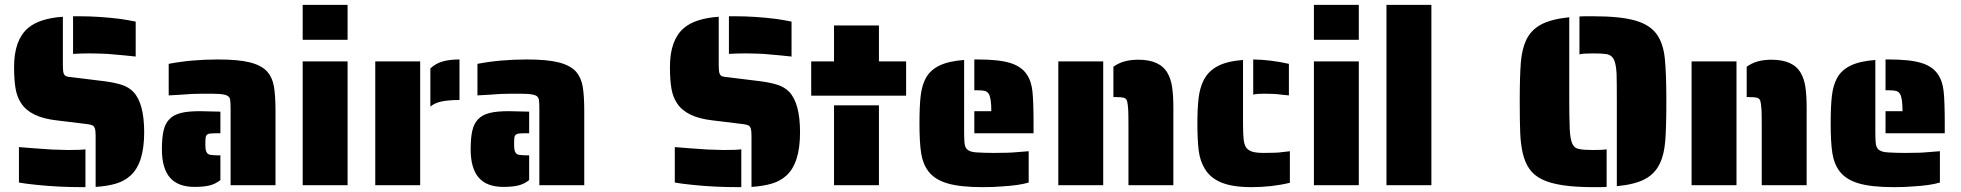

<svg xmlns="http://www.w3.org/2000/svg" viewBox="-20 -763 8077 791"><path d="M423 -541Q377 -543 349 -543Q313 -543 281 -541V-696H306Q388 -696 476 -685Q504 -681 539 -674V-530Q506 -534 423 -541ZM374 -203Q374 -224 371 -233.5Q368 -243 361 -246.5Q354 -250 337 -252L214 -267Q105 -279 67 -338Q50 -363 44 -399Q38 -435 38 -487Q38 -598 95 -647Q141 -687 239 -694V-493Q239 -480 240 -471Q241 -462 244 -457Q247 -451 254 -448.5Q261 -446 275 -445L413 -428Q456 -422 483 -413Q510 -404 529 -385Q574 -338 574 -218Q574 -91 518 -40Q493 -17 457.5 -6.5Q422 4 374 7ZM135 -1Q84 -6 58 -11V-157Q117 -152 193 -147Q241 -145 261 -145Q315 -145 332 -148V8H321Q221 8 135 -1Z M930 -316Q930 -342 928 -353Q926 -364 916 -369Q907 -374 882 -376Q867 -377 817 -377Q769 -377 728 -373L675 -370V-500Q769 -518 878 -518Q962 -518 1009.5 -506Q1057 -494 1081 -468Q1102 -444 1108.5 -407Q1115 -370 1115 -304V0H930ZM647 -148Q647 -196 654 -225.5Q661 -255 678 -272Q695 -290 725 -297.5Q755 -305 804 -305L888 -303V-214H878Q855 -214 848 -213Q828 -212 827 -194Q826 -188 826 -169Q826 -154 827.5 -146Q829 -138 833 -133Q838 -126 848 -125Q862 -123 878 -123H888V-21Q866 -4 841.5 1.5Q817 7 782 7Q713 7 680 -31.5Q647 -70 647 -148Z M1227 -743H1412V-599H1227ZM1227 -510H1412V0H1227Z M1753 -481Q1774 -501 1802.5 -509.5Q1831 -518 1873 -518V-351Q1828 -351 1799.5 -345Q1771 -339 1753 -324ZM1526 -510H1711V0H1526Z M2202 -316Q2202 -342 2200 -353Q2198 -364 2188 -369Q2179 -374 2154 -376Q2139 -377 2089 -377Q2041 -377 2000 -373L1947 -370V-500Q2041 -518 2150 -518Q2234 -518 2281.5 -506Q2329 -494 2353 -468Q2374 -444 2380.5 -407Q2387 -370 2387 -304V0H2202ZM1919 -148Q1919 -196 1926 -225.5Q1933 -255 1950 -272Q1967 -290 1997 -297.5Q2027 -305 2076 -305L2160 -303V-214H2150Q2127 -214 2120 -213Q2100 -212 2099 -194Q2098 -188 2098 -169Q2098 -154 2099.5 -146Q2101 -138 2105 -133Q2110 -126 2120 -125Q2134 -123 2150 -123H2160V-21Q2138 -4 2113.5 1.5Q2089 7 2054 7Q1985 7 1952 -31.5Q1919 -70 1919 -148Z M3125 -541Q3079 -543 3051 -543Q3015 -543 2983 -541V-696H3008Q3090 -696 3178 -685Q3206 -681 3241 -674V-530Q3208 -534 3125 -541ZM3076 -203Q3076 -224 3073 -233.5Q3070 -243 3063 -246.5Q3056 -250 3039 -252L2916 -267Q2807 -279 2769 -338Q2752 -363 2746 -399Q2740 -435 2740 -487Q2740 -598 2797 -647Q2843 -687 2941 -694V-493Q2941 -480 2942 -471Q2943 -462 2946 -457Q2949 -451 2956 -448.5Q2963 -446 2977 -445L3115 -428Q3158 -422 3185 -413Q3212 -404 3231 -385Q3276 -338 3276 -218Q3276 -91 3220 -40Q3195 -17 3159.5 -6.5Q3124 4 3076 7ZM2837 -1Q2786 -6 2760 -11V-157Q2819 -152 2895 -147Q2943 -145 2963 -145Q3017 -145 3034 -148V8H3023Q2923 8 2837 -1Z M3322 -510H3416V-658H3601V-510H3713V-369H3322ZM3416 -329H3601V0H3416Z M3994 -305H4064Q4064 -361 4053 -377Q4047 -386 4037 -388.5Q4027 -391 4008 -391H3994V-518H4008Q4094 -518 4140.5 -504Q4187 -490 4209 -458Q4229 -430 4233.5 -386Q4238 -342 4238 -254V-214H3994ZM3805 -57Q3782 -87 3775 -131.5Q3768 -176 3768 -254Q3768 -326 3773 -368.5Q3778 -411 3794 -441Q3812 -474 3849.5 -492.5Q3887 -511 3952 -516V-214Q3952 -180 3955 -165.5Q3958 -151 3969 -144Q3981 -136 4006 -135Q4038 -133 4074 -133Q4138 -133 4167 -136L4218 -140V-11Q4178 1 4108 5Q4074 8 4028 8Q3936 8 3883.5 -7.5Q3831 -23 3805 -57Z M4629 -241Q4629 -294 4628 -311Q4626 -339 4623 -348Q4619 -358 4609 -360.5Q4599 -363 4577 -363H4567V-488Q4606 -517 4669 -517Q4759 -517 4790 -462Q4804 -438 4809 -403.5Q4814 -369 4814 -319V0H4629ZM4340 -510H4525V0H4340Z M5259 -373Q5234 -377 5187 -377Q5156 -377 5143 -373V-518Q5214 -517 5290 -500V-370ZM4944 -67Q4924 -99 4918.5 -142Q4913 -185 4913 -254Q4913 -317 4918 -359Q4923 -401 4939 -433Q4958 -470 4996.5 -490.5Q5035 -511 5101 -516V-255Q5101 -211 5103.5 -189Q5106 -167 5114 -155Q5123 -143 5139.5 -138Q5156 -133 5187 -133Q5240 -133 5260 -136L5294 -140V-10Q5220 8 5136 8Q5058 8 5012 -11Q4966 -30 4944 -67Z M5393 -743H5578V-599H5393ZM5393 -510H5578V0H5393Z M5692 -743H5877V0H5692Z M6641 -344Q6641 -431 6640 -458Q6638 -499 6629 -517.5Q6620 -536 6600 -540Q6580 -543 6543 -543Q6500 -543 6487 -539V-695Q6496 -696 6514 -696H6543Q6655 -696 6716.5 -678.5Q6778 -661 6806 -621Q6832 -584 6838.5 -524Q6845 -464 6845 -344Q6845 -239 6840.5 -182.5Q6836 -126 6818 -89Q6798 -47 6756.5 -25Q6715 -3 6641 4ZM6333 -24Q6300 -40 6281 -67Q6262 -94 6253 -134Q6245 -169 6243 -214.5Q6241 -260 6241 -344Q6241 -449 6245.5 -505Q6250 -561 6268 -599Q6288 -640 6329 -662Q6370 -684 6445 -692V-344Q6445 -285 6447 -231Q6449 -190 6457.5 -171Q6466 -152 6486 -149Q6503 -145 6543 -145Q6584 -145 6599 -148V7Q6590 8 6572 8H6543Q6397 8 6333 -24Z M7238 -241Q7238 -294 7237 -311Q7235 -339 7232 -348Q7228 -358 7218 -360.5Q7208 -363 7186 -363H7176V-488Q7215 -517 7278 -517Q7368 -517 7399 -462Q7413 -438 7418 -403.5Q7423 -369 7423 -319V0H7238ZM6949 -510H7134V0H6949Z M7748 -305H7818Q7818 -361 7807 -377Q7801 -386 7791 -388.5Q7781 -391 7762 -391H7748V-518H7762Q7848 -518 7894.5 -504Q7941 -490 7963 -458Q7983 -430 7987.5 -386Q7992 -342 7992 -254V-214H7748ZM7559 -57Q7536 -87 7529 -131.5Q7522 -176 7522 -254Q7522 -326 7527 -368.5Q7532 -411 7548 -441Q7566 -474 7603.5 -492.5Q7641 -511 7706 -516V-214Q7706 -180 7709 -165.5Q7712 -151 7723 -144Q7735 -136 7760 -135Q7792 -133 7828 -133Q7892 -133 7921 -136L7972 -140V-11Q7932 1 7862 5Q7828 8 7782 8Q7690 8 7637.5 -7.5Q7585 -23 7559 -57Z"/></svg>

Font: Saira Stencil One
Style: Regular
Weight: 400
Designer: Hector Gatti with collaboration of the Omnibus-Type team
Foundry: Omnibus-Type
Version: Version 1.004